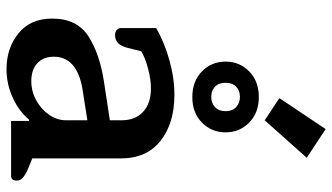

<svg xmlns="http://www.w3.org/2000/svg" viewBox="-235 -770 1019 589"><g transform="rotate(90 274.5 -475.5)"><path d="M281 -823 376 -965 464 -907 349 -778ZM169 -658Q169 -701 199 -730.5Q229 -760 278 -760Q326 -760 356 -730.5Q386 -701 386 -658Q386 -615 356 -585.5Q326 -556 278 -556Q229 -556 199 -585.5Q169 -615 169 -658ZM321 -658Q321 -679 308.5 -690.5Q296 -702 277 -702Q258 -702 246 -690.5Q234 -679 234 -658Q234 -637 246 -625.5Q258 -614 277 -614Q296 -614 308.5 -625.5Q321 -637 321 -658ZM37 -126Q37 -202 91 -237Q145 -272 231 -285L349 -303V-339Q349 -381 323 -405Q297 -429 251 -429Q223 -429 189.5 -420Q156 -411 137 -399L127 -358Q122 -338 112.5 -328.5Q103 -319 88 -319Q77 -319 71.5 -324.5Q66 -330 66 -338V-445Q109 -470 164 -485.5Q219 -501 271 -501Q358 -501 412 -458.5Q466 -416 466 -336V-65L498 -52Q518 -43 526 -35.5Q534 -28 534 -17Q534 0 519 0H351V-55H347Q321 -24 279.5 -5Q238 14 192 14Q128 14 82.5 -22.5Q37 -59 37 -126ZM349 -169V-234L253 -219Q154 -202 154 -131Q154 -99 174 -80.5Q194 -62 229 -62Q260 -62 287.5 -77Q315 -92 332 -116.5Q349 -141 349 -169Z"/></g></svg>

Font: MaitreeSemiBold
Style: Regular
Weight: 600
Designer: CadsonDemak Team
Foundry: CadsonDemak
Version: Version 1.000